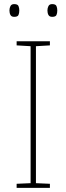

<svg xmlns="http://www.w3.org/2000/svg" viewBox="-20 -915 323 935"><path d="M223 0H61V-20L129 -23V-690L61 -694V-714H223V-694L155 -690V-23L223 -20ZM26 -864Q26 -876 31 -885.5Q36 -895 49 -895Q66 -895 70 -885.5Q74 -876 74 -864Q74 -851 70 -842Q66 -833 49 -833Q36 -833 31 -842Q26 -851 26 -864ZM211 -864Q211 -876 216 -885.5Q221 -895 234 -895Q251 -895 255 -885.5Q259 -876 259 -864Q259 -851 255 -842Q251 -833 234 -833Q221 -833 216 -842Q211 -851 211 -864Z"/></svg>

Font: Noto Sans Oriya Thin
Style: Regular
Weight: 100
Designer: Amélie Bonet and Sol Matas
Foundry: Google LLC
Version: Version 2.006; ttfautohint (v1.8.4.7-5d5b)